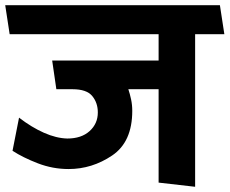

<svg xmlns="http://www.w3.org/2000/svg" viewBox="-31 -700 880 736"><path d="M577 0V-358H461Q467 -340 471.5 -319Q476 -298 476 -275Q476 -156 399 -104Q322 -52 232 -52Q171 -52 114 -74Q57 -96 17 -122L42 -249Q90 -212 137.5 -191Q185 -170 227 -169Q281 -169 312.5 -197.5Q344 -226 344 -269Q344 -306 322.5 -332Q301 -358 247 -358H185L169 -468H577V-569H6L-11 -680H812L829 -569H717V16Z"/></svg>

Font: Palanquin
Style: Bold
Weight: 700
Designer: Pria Ravichandran
Version: Version 1.0.4